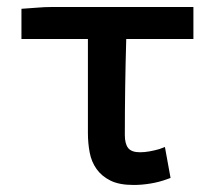

<svg xmlns="http://www.w3.org/2000/svg" viewBox="-20 -514 611 546"><path d="M41 -403V-489L55 -490Q72 -491 89.5 -492.5Q107 -494 124 -494H530V-403H339Q337 -335 336 -267Q335 -199 335 -130Q335 -105 344.5 -93Q354 -81 378 -81Q391 -81 405 -83.5Q419 -86 433 -90L449 -96L465 -8L454 -4Q432 4 407.5 8Q383 12 360 12Q319 12 294 -0.5Q269 -13 254.5 -33.5Q240 -54 235 -80.5Q230 -107 230 -136V-403Z"/></svg>

Font: Codetta
Style: Bold
Weight: 700
Designer: Ulrich Proeller
Foundry: PROSA GmbH
Version: Version 2.00;September 29, 2018;FontCreator 11.5.0.2427 64-b